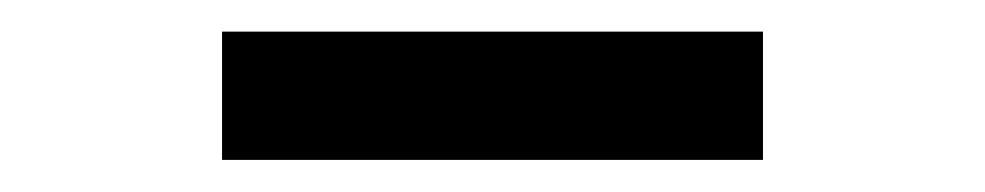

<svg xmlns="http://www.w3.org/2000/svg" viewBox="-20 -606 626 122"><path d="M464.8 -585.9V-504.4H121.1V-585.9Z"/></svg>

Font: Cascadia Mono NF SemiLight
Style: Regular
Weight: 350
Monospace: yes
Designer: Aaron Bell
Foundry: Saja Typeworks
Version: Version 2404.023; ttfautohint (v1.8.4)